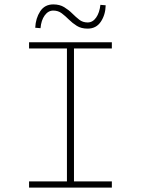

<svg xmlns="http://www.w3.org/2000/svg" viewBox="-20 -852 640 872"><path d="M112 0V-28H284V-632H112V-660H488V-632H316V-28H488V0ZM378 -722Q349 -722 329 -734.5Q309 -747 293 -763Q277 -779 260.5 -791.5Q244 -804 222 -804Q199 -804 183 -782Q167 -760 164 -724L140 -726Q142 -769 162.5 -800.5Q183 -832 222 -832Q251 -832 271.5 -819.5Q292 -807 308 -791Q324 -775 340 -762.5Q356 -750 378 -750Q401 -750 416.5 -772Q432 -794 436 -830L460 -828Q459 -785 438 -753.5Q417 -722 378 -722Z"/></svg>

Font: Source Code Pro ExtraLight
Style: Regular
Weight: 200
Monospace: yes
Designer: Paul D. Hunt, Teo Tuominen
Foundry: Adobe
Version: Version 1.026;hotconv 1.1.0;makeotfexe 2.6.0